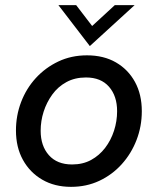

<svg xmlns="http://www.w3.org/2000/svg" viewBox="-20 -717 615 746"><path d="M256 9Q192 9 144 -19Q96 -47 69 -96Q42 -145 42 -210Q42 -268 62 -320.5Q82 -373 119 -413.5Q156 -454 206.5 -478Q257 -502 318 -502Q383 -502 430.5 -474.5Q478 -447 504.5 -398.5Q531 -350 531 -285Q531 -226 510.5 -173Q490 -120 453 -79Q416 -38 366 -14.5Q316 9 256 9ZM260 -78Q302 -78 334 -95.5Q366 -113 388.5 -142.5Q411 -172 423 -209Q435 -246 435 -285Q435 -344 403.5 -380Q372 -416 314 -416Q271 -416 238 -398Q205 -380 183 -349.5Q161 -319 149.5 -283Q138 -247 138 -209Q138 -150 170 -114Q202 -78 260 -78ZM329 -538 207 -697H276L338 -616L426 -697H503Z"/></svg>

Font: Hanken Grotesk Medium
Style: Italic
Weight: 500
Italic angle: -8°
Designer: Alfredo Marco Pradil
Foundry: Hanken Design Co.
Version: Version 3.013